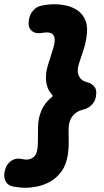

<svg xmlns="http://www.w3.org/2000/svg" viewBox="-47 -793 493 906"><path d="M406 -338Q401.2 -312.8 384.7 -296.9Q368.2 -281 341.4 -274.6Q313.4 -268.2 295.2 -245Q277 -221.8 276.6 -185.2Q276.2 -156 277.1 -126.2Q278 -96.4 273 -62Q265.2 -14 242.7 16.5Q220.2 47 190.3 63.8Q160.4 80.6 129.3 86.8Q98.2 93 73.8 93Q59.6 93 44.3 91.5Q29 90 15.8 87.4Q-8 83.6 -18.9 65.2Q-29.8 46.8 -26 22L-25 17Q-20.2 -13.8 1.9 -31.1Q24 -48.4 53.8 -43.4Q62.2 -41.4 67.6 -40.7Q73 -40 77.8 -40Q101.4 -40 116.2 -56.3Q131 -72.6 131.6 -116.8L132.6 -196.2Q132.8 -233.8 148.2 -270.8Q163.6 -307.8 196.2 -333.4Q201 -337 201.2 -340Q201.4 -343 198.2 -346.6Q174.6 -372.6 170.7 -409.1Q166.8 -445.6 178.6 -483.8L203.6 -563.2Q212.6 -592.8 210.9 -609.5Q209.2 -626.2 199.6 -633.1Q190 -640 174.2 -640Q170.4 -640 164.6 -639.5Q158.8 -639 150.4 -637.6Q119.2 -632.2 101.4 -648.9Q83.6 -665.6 89 -696L90 -702Q93.8 -726.8 111 -745.2Q128.2 -763.6 153.4 -767.4Q166.6 -770 182.3 -771.5Q198 -773 212.2 -773Q236.6 -773 265.4 -766.8Q294.2 -760.6 319 -743.8Q343.8 -727 356.3 -696.5Q368.8 -666 361 -618Q356.4 -584 346 -554.3Q335.6 -524.6 326.2 -494.8Q314.4 -458.2 324.9 -435.3Q335.4 -412.4 363 -405.4Q387.2 -399 399 -383.1Q410.8 -367.2 406 -342Z"/></svg>

Font: Winky Sans
Style: Italic
Weight: 400
Italic angle: -8.97852°
Designer: Simon Atzbach
Foundry: typofactur
Version: Version 1.205